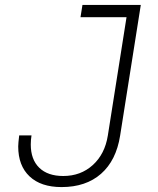

<svg xmlns="http://www.w3.org/2000/svg" viewBox="-20 -750 640 780"><path d="M54 -155Q54 -168 58 -200H108Q105 -181 105 -163Q105 -102 139.5 -68.5Q174 -35 237 -35Q308 -35 357 -79.5Q406 -124 418 -199L494 -680H307L315 -730H552L468 -199Q452 -98 390.5 -44Q329 10 230 10Q146 10 100 -33.5Q54 -77 54 -155Z"/></svg>

Font: JetBrains Mono Extra Light
Style: Italic
Weight: 200
Italic angle: -9°
Monospace: yes
Designer: Philipp Nurullin, Konstantin Bulenkov
Foundry: JetBrains
Version: 2.002